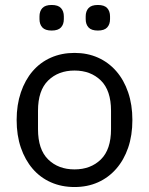

<svg xmlns="http://www.w3.org/2000/svg" viewBox="-20 -741 600 773"><path d="M280 12Q228 12 185 -7Q142 -26 111.5 -61.5Q81 -97 64 -146.5Q47 -196 47 -258Q47 -319 64 -369Q81 -419 111.5 -454.5Q142 -490 185 -509Q228 -528 280 -528Q332 -528 374.5 -509Q417 -490 448 -454.5Q479 -419 496 -369Q513 -319 513 -258Q513 -196 496 -146.5Q479 -97 448 -61.5Q417 -26 374.5 -7Q332 12 280 12ZM280 -59Q345 -59 386 -99Q427 -139 427 -221V-295Q427 -377 386 -417Q345 -457 280 -457Q215 -457 174 -417Q133 -377 133 -295V-221Q133 -139 174 -99Q215 -59 280 -59ZM188 -618Q162 -618 150.5 -630.5Q139 -643 139 -664V-675Q139 -696 150.5 -708.5Q162 -721 188 -721Q214 -721 225.5 -708.5Q237 -696 237 -675V-664Q237 -643 225.5 -630.5Q214 -618 188 -618ZM374 -618Q348 -618 336.5 -630.5Q325 -643 325 -664V-675Q325 -696 336.5 -708.5Q348 -721 374 -721Q400 -721 411.5 -708.5Q423 -696 423 -675V-664Q423 -643 411.5 -630.5Q400 -618 374 -618Z"/></svg>

Font: IBM Plex Sans Thai Looped
Style: Regular
Weight: 400
Designer: Mike Abbink, Paul van der Laan, Pieter van Rosmalen, Ben Mitchell, Mark Frömberg
Foundry: Bold Monday
Version: Version 1.1